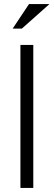

<svg xmlns="http://www.w3.org/2000/svg" viewBox="-20 -920 263 940"><path d="M143 0V-700H80V0ZM222 -900H122L42 -780H87Z"/></svg>

Font: Abel
Style: Regular
Weight: 400
Designer: Matthew Desmond
Foundry: Matthew Desmond
Version: Version 1.002